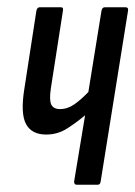

<svg xmlns="http://www.w3.org/2000/svg" viewBox="-20 -508 372 528"><path d="M191 0Q183 0 184 -10L214 -191Q189 -170 163.5 -154Q138 -138 107 -138Q67 -138 51.5 -167Q36 -196 47 -264L80 -478Q82 -488 89 -488H148Q155 -488 153 -478L120 -266Q115 -233 121 -220.5Q127 -208 145 -208Q166 -208 185 -221.5Q204 -235 223 -255L259 -478Q261 -488 268 -488H325Q334 -488 332 -478L257 -10Q256 0 249 0Z"/></svg>

Font: Sofia Sans Extra Condensed Medium
Style: Italic
Weight: 500
Italic angle: -9°
Version: Version 4.100